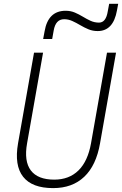

<svg xmlns="http://www.w3.org/2000/svg" viewBox="-20 -967 634 997"><path d="M255.9 9.8Q146.5 9.8 100.1 -49.1Q53.7 -107.9 73.7 -222.7L156.7 -693.4H203.6L120.6 -222.7Q104 -129.9 140.1 -82Q176.3 -34.2 261.7 -34.2Q338.9 -34.2 387.5 -82Q436 -129.9 452.6 -222.7L535.6 -693.4H582.5L499.5 -222.7Q479.5 -107.9 417.5 -49.1Q355.5 9.8 255.9 9.8ZM204.1 -764.6 211.4 -803.7Q229.5 -911.1 320.8 -911.1Q346.7 -911.1 368.4 -901.9Q390.1 -892.6 410.2 -880.4Q430.2 -868.2 450.4 -858.9Q470.7 -849.6 494.1 -849.6Q530.3 -849.6 539.6 -908.2L546.9 -947.3H593.8L587.4 -913.1Q568.4 -805.7 487.3 -805.7Q461.4 -805.7 439.2 -814.9Q417 -824.2 396.5 -836.4Q376 -848.6 355.5 -857.9Q335 -867.2 313 -867.2Q269 -867.2 258.8 -808.6L251 -764.6Z"/></svg>

Font: Cascadia Mono NF ExtraLight
Style: Italic
Weight: 200
Italic angle: -10°
Monospace: yes
Designer: Aaron Bell
Foundry: Saja Typeworks
Version: Version 2404.023; ttfautohint (v1.8.4)